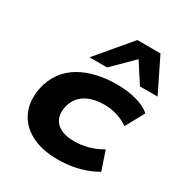

<svg xmlns="http://www.w3.org/2000/svg" viewBox="-180 -904 994 1048"><g transform="rotate(30 316.5 -380.0)"><path d="M331 11Q230 11 162 -25.5Q94 -62 65.5 -126Q37 -190 53 -274Q66 -335 98 -379Q130 -423 177.5 -451Q225 -479 284 -492.5Q343 -506 408 -506Q476 -506 533 -490.5Q590 -475 621 -446L557 -329Q526 -351 487 -363.5Q448 -376 406 -376Q370 -376 339.5 -368.5Q309 -361 285.5 -346.5Q262 -332 246.5 -309.5Q231 -287 224 -256Q211 -193 247 -156.5Q283 -120 360 -120Q404 -120 448 -132Q492 -144 532 -168L572 -50Q542 -32 504 -18Q466 -4 422.5 3.5Q379 11 331 11ZM204 -559 383 -771H529L633 -559H522L441 -684L315 -559Z"/></g></svg>

Font: Nunito Sans 10pt Expanded ExtraBold
Style: Italic
Weight: 800
Width: 7
Italic angle: -9°
Designer: Vernon Adams
Foundry: Vernon Adams
Version: Version 3.101;gftools[0.9.27]